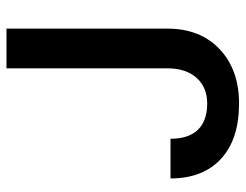

<svg xmlns="http://www.w3.org/2000/svg" viewBox="-103 -648 761 595"><g transform="rotate(-90 277.5 -350.5)"><path d="M363.3 -710.9H486.3V-212.4Q486.3 -110.4 422.6 -50.3Q358.9 9.8 254.4 9.8Q143.1 9.8 82.5 -46.4Q22 -102.5 22 -202.6H145Q145 -146 173.1 -117.4Q201.2 -88.9 254.4 -88.9Q304.2 -88.9 333.7 -121.8Q363.3 -154.8 363.3 -212.9Z"/></g></svg>

Font: Vazir Medium FD
Style: Medium-FD
Weight: 500
Designer: Saber Rastikerdar
Foundry: Saber Rastikerdar
Version: Version 30.0.0